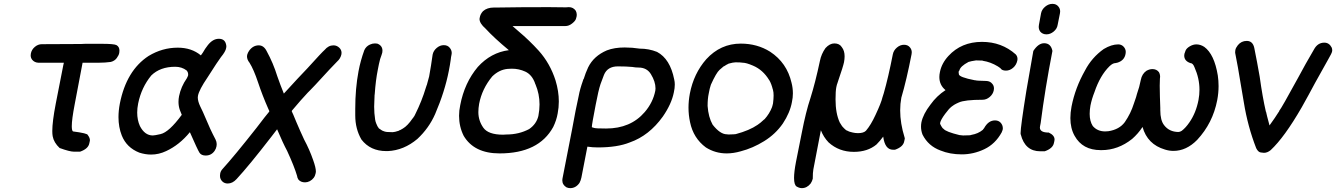

<svg xmlns="http://www.w3.org/2000/svg" viewBox="-20 -770 6924 995"><path d="M311 -445H178Q159 -446 147 -460Q139 -470 139 -483Q139 -488 140 -493Q144 -513 160.5 -527Q177 -541 197 -541L400 -542L422 -543Q442 -543 507 -543Q572 -543 584 -536Q599 -527 599 -508Q599 -502 598 -496Q596 -484 585 -469Q574 -454 554 -449Q524 -445 494 -445H408L367 -229Q352 -151 352 -116Q352 -94 358 -89Q435 -79 435 -70Q446 -56 446 -43Q446 -40 445 -37L443 -28Q438 1 395 16H363Q341 16 289 -3Q259 -31 253 -64Q251 -75 251 -91Q251 -140 269 -233L308 -432Q309 -439 311 -445Z M772 -68Q781 -68 812 -75Q856 -85 922 -175L912 -200Q905 -220 905 -242Q905 -257 908 -272Q918 -321 948 -364Q953 -373 955 -380V-385Q955 -396 947 -405Q922 -424 888 -424Q810 -424 764 -379Q713 -317 696 -234Q691 -209 691 -187Q691 -148 705 -117Q730 -68 772 -68ZM1046 36Q1023 36 1013.5 21Q1004 6 964 -85Q910 -19 841 13Q803 31 763 31Q733 31 702 21Q636 -5 611 -68Q594 -111 594 -163Q594 -196 601 -233Q635 -405 750 -480Q821 -523 901 -523Q973 -523 1021 -483L1031 -497Q1042 -517 1057 -536Q1083 -569 1114 -569Q1144 -569 1151 -542Q1153 -535 1153 -529Q1153 -525 1152 -521Q1149 -503 1125 -474Q1111 -456 1055 -368Q1012 -305 1006 -274Q1005 -270 1005 -265Q1005 -245 1018 -218Q1032 -190 1044 -161Q1068 -102 1097 -47Q1103 -35 1103 -23Q1103 -18 1102 -12Q1100 0 1092 12Q1075 36 1046 36Z M1160 181Q1144 181 1133 171Q1120 159 1120 141Q1120 136 1121 130Q1123 117 1133 106Q1194 39 1309 -107Q1360 -174 1374 -190L1376 -194L1375 -196Q1372 -201 1370 -207Q1340 -275 1317.5 -342.5Q1295 -410 1273 -445Q1260 -461 1260 -478Q1260 -482 1261 -486Q1264 -497 1271 -507Q1291 -535 1321 -535Q1347 -535 1362 -505Q1396 -443 1417 -375Q1433 -329 1451 -285Q1485 -323 1520 -360Q1547 -388 1573 -416Q1649 -500 1662 -511Q1682 -535 1708 -535Q1726 -535 1739 -522Q1750 -511 1750 -496Q1750 -492 1749 -487Q1744 -466 1727 -451Q1687 -410 1648 -367Q1609 -324 1586 -301L1575 -290Q1541 -254 1494 -198Q1492 -196 1492 -193Q1496 -186 1516 -137Q1535 -92 1556 -47Q1584 5 1603 60Q1617 99 1617 119Q1617 123 1616 127Q1611 155 1585 169Q1573 175 1561 175Q1538 175 1526 160Q1520 149 1520 144V143Q1505 92 1468 12Q1446 -29 1416 -100L1386 -61Q1270 89 1206 158Q1185 181 1160 181Z M1990 13H1982Q1899 13 1853 -47Q1821 -102 1821 -172V-206Q1821 -311 1838 -401Q1848 -455 1868 -510Q1877 -530 1897 -539Q1910 -545 1923 -545L1935 -544Q1962 -534 1962 -507Q1962 -503 1961 -497L1957 -484L1950 -464Q1943 -437 1938 -409Q1927 -355 1922 -283Q1921 -277 1921 -275V-272L1920 -246Q1919 -231 1919 -217Q1919 -183 1924 -151Q1924 -150 1924.5 -148Q1925 -146 1925.5 -144Q1926 -142 1926 -141Q1928 -133 1936 -116L1944 -104L1948 -102Q1954 -97 1963 -92H1964Q1970 -89 1979 -87L1987 -86L2015 -85L2028 -87L2045 -92Q2046 -93 2048 -93V-94Q2052 -94 2068 -104Q2092 -118 2118 -156Q2122 -159 2123 -163L2127 -168Q2130 -173 2132 -178Q2166 -246 2187 -316Q2188 -321 2190 -325L2191 -328L2192 -330L2204 -374Q2214 -429 2222 -487Q2226 -507 2243 -521.5Q2260 -536 2280 -536Q2300 -536 2311 -522Q2321 -510 2321 -495Q2321 -491 2320 -487Q2317 -474 2316 -462Q2312 -433 2306 -403Q2285 -295 2235 -179Q2203 -106 2143 -50Q2073 9 1990 13Z M2587 -72 2605 -73Q2669 -73 2722 -101Q2760 -127 2770 -169Q2776 -200 2776 -229Q2776 -283 2755 -333Q2753 -335 2753 -338Q2737 -383 2702 -399Q2669 -414 2633 -414L2611 -413Q2567 -409 2531 -374Q2478 -310 2463 -232Q2459 -209 2459 -189Q2459 -145 2484.5 -108.5Q2510 -72 2587 -72ZM2569 25Q2437 25 2383 -66Q2359 -114 2359 -170Q2359 -197 2365 -225Q2387 -341 2456 -423Q2524 -498 2617 -510Q2541 -573 2496 -622Q2465 -649 2465 -672Q2465 -675 2466 -678Q2469 -697 2483 -712Q2504 -731 2540 -731H2559Q2668 -733 2824 -733Q2855 -732 2913 -732L2928 -733Q2951 -733 2964 -714Q2969 -704 2969 -693Q2969 -689 2968 -684Q2968 -682 2964.5 -671.5Q2961 -661 2944.5 -648Q2928 -635 2910 -635H2636L2667 -608Q2723 -561 2772 -507Q2831 -441 2859 -353Q2876 -297 2876 -244Q2876 -213 2870 -182Q2864 -147 2847 -112Q2772 25 2569 25Z M3121 -104Q3248 -104 3321 -189Q3364 -239 3376 -300Q3377 -306 3377 -312Q3377 -347 3353 -386Q3332 -420 3289 -420Q3273 -420 3257 -423Q3227 -426 3182 -426Q3128 -426 3110 -382L3092 -334Q3081 -301 3067 -227Q3047 -124 3047 -112Q3047 -110 3049 -110Q3051 -110 3059 -107Q3067 -104 3121 -104ZM2935 205Q2926 205 2916 201Q2894 188 2894 164Q2894 160 2895 155Q2961 -181 2963 -197L2979 -273Q2985 -307 3001 -352Q3002 -359 3005 -361Q3014 -391 3028 -421Q3057 -480 3125 -509Q3164 -524 3217 -524Q3256 -524 3295 -518Q3343 -518 3385 -501Q3453 -465 3474 -358Q3477 -346 3477 -332Q3477 -313 3472 -291Q3460 -231 3415 -166Q3344 -67 3244 -32Q3180 -6 3078 -6Q3051 -6 3024 -10L2993 150Q2990 165 2983 178Q2964 205 2935 205Z M3746 25Q3687 25 3638 -6Q3573 -54 3556 -137Q3548 -174 3548 -212Q3548 -248 3555 -285Q3575 -389 3640 -463Q3714 -544 3819 -544Q3904 -544 3971 -502Q4058 -445 4082 -341Q4089 -314 4089 -286Q4089 -264 4084 -241Q4074 -186 4037 -130Q3999 -75 3940 -38.5Q3881 -2 3819 14Q3781 25 3746 25ZM3755 -73Q3771 -73 3782 -74L3793 -75Q3864 -94 3906 -123Q3920 -132 3940 -151Q3941 -152 3942 -152Q3968 -181 3981 -215Q3981 -218 3982 -218L3986 -234Q3989 -258 3989 -275Q3989 -293 3986 -303V-305L3985 -306Q3978 -335 3967 -354Q3967 -355 3966 -355Q3934 -408 3882 -430Q3847 -445 3829 -445Q3818 -447 3792 -447Q3780 -447 3755 -440L3754 -439Q3745 -435 3738.5 -430.5Q3732 -426 3730 -426L3709 -408Q3692 -393 3664 -331Q3657 -310 3653 -286Q3647 -259 3647 -221Q3651 -163 3673 -124Q3712 -74 3747 -74Z M4557 -62Q4541 -40 4522 -21Q4476 17 4405 17Q4328 17 4274 -32Q4248 -59 4234 -95L4195 108Q4192 124 4192 156Q4189 169 4181 181Q4162 205 4135 205Q4126 205 4117 201Q4112 199 4109 197Q4095 189 4095 152Q4095 121 4105 69Q4115 22 4135.5 -84Q4156 -190 4180 -262Q4205 -341 4229 -454Q4236 -490 4258 -521Q4280 -545 4304 -545Q4331 -545 4343 -525Q4357 -507 4357 -478Q4357 -464 4354 -448Q4349 -424 4325 -355Q4320 -339 4319 -336.5Q4318 -334 4317 -331Q4316 -328 4314 -318Q4310 -298 4310 -255Q4310 -182 4332 -135L4344 -116Q4365 -92 4373 -92Q4374 -92 4376.5 -90Q4379 -88 4396 -84Q4397 -83 4400 -83Q4403 -83 4406 -82Q4409 -81 4411 -81L4426 -80Q4455 -80 4467 -92Q4468 -92 4468 -93Q4493 -122 4517 -174Q4547 -238 4553 -265Q4554 -266 4560 -287Q4583 -367 4607 -489Q4611 -509 4628 -523.5Q4645 -538 4665 -538Q4685 -538 4696 -524Q4705 -513 4705 -499Q4705 -494 4704 -489Q4678 -355 4651 -264Q4645 -232 4645 -198Q4645 -131 4668 -57Q4669 -56 4669 -53Q4669 -51 4668 -47L4666 -38Q4661 -9 4618 6H4608Q4566 6 4557 -62Z M4964 30Q4903 30 4854 10Q4791 -13 4761 -72Q4753 -92 4753 -114Q4753 -125 4755 -136Q4764 -179 4802 -228Q4834 -273 4880 -303Q4848 -329 4848 -371Q4848 -383 4851 -397Q4860 -442 4895 -480Q4962 -553 5069 -553Q5171 -553 5244 -488Q5253 -478 5253 -464Q5253 -460 5252 -456Q5247 -433 5230 -418.5Q5213 -404 5193 -404Q5172 -404 5164 -417Q5163 -417 5151 -426Q5113 -449 5073 -455V-456L5038 -457Q5011 -453 4999 -449Q4956 -426 4952 -405Q4949 -403 4948 -398V-394Q4948 -390 4949 -387V-386Q4949 -370 5032 -354Q5038 -354 5039 -353Q5045 -353 5049 -352Q5070 -351 5090.5 -350.5Q5111 -350 5122 -336Q5131 -326 5131 -312Q5131 -307 5130 -302Q5126 -282 5109 -267.5Q5092 -253 5072 -253Q4980 -253 4949 -239Q4935 -233 4925 -227Q4919 -222 4915 -220Q4911 -218 4899 -206Q4899 -205 4898 -205Q4893 -200 4878 -180Q4855 -149 4852 -133V-128Q4863 -105 4870 -102Q4882 -87 4952 -70L4971 -68L5006 -69Q5009 -70 5011 -70Q5013 -70 5014 -71Q5049 -77 5073 -97Q5073 -98 5075.5 -100.5Q5078 -103 5080 -106Q5102 -146 5136 -146Q5163 -146 5174 -121Q5177 -113 5177 -105Q5177 -101 5176 -97Q5174 -90 5171 -84Q5138 -24 5081.5 3Q5025 30 4964 30Z M5375 -701Q5379 -721 5396.5 -735.5Q5414 -750 5434 -750Q5454 -750 5465 -736Q5474 -725 5474 -711Q5474 -706 5473 -701L5461 -641Q5458 -621 5440.5 -606.5Q5423 -592 5403 -592Q5383 -592 5371 -606Q5363 -617 5363 -631Q5363 -636 5364 -641ZM5391 -546Q5426 -546 5434 -506Q5396 -311 5373 -132L5370 -117Q5369 -113 5369 -109Q5369 -83 5415 -83Q5445 -69 5445 -47Q5445 -43 5444 -39L5442 -30Q5437 -1 5394 14H5371Q5292 14 5270 -73Q5269 -73 5269 -80Q5269 -113 5299 -300Q5306 -343 5335 -506Q5361 -546 5391 -546Z M6061 12Q6039 12 6017 5Q5926 -22 5901 -112Q5878 -77 5847 -50Q5774 8 5689 8H5684Q5590 8 5549 -66Q5527 -105 5527 -158Q5527 -186 5533 -218Q5552 -315 5603 -405Q5638 -472 5700 -516Q5740 -540 5775 -540Q5789 -540 5800 -531Q5814 -518 5814 -501Q5814 -496 5813 -491Q5807 -456 5770 -445L5760 -443Q5747 -443 5730 -427Q5681 -379 5652 -293Q5638 -258 5631 -223Q5627 -200 5627 -180Q5627 -142 5643 -117Q5667 -89 5707 -89L5724 -90Q5781 -99 5809 -137Q5840 -182 5856 -233Q5871 -275 5872 -283Q5885 -319 5892 -356Q5898 -387 5921 -403Q5937 -412 5952 -412Q5974 -412 5986 -396Q5992 -385 5992 -372Q5992 -367 5991 -362Q5990 -349 5990 -326Q5990 -303 5991 -269Q5993 -224 5993 -210V-199Q5993 -146 6013 -121Q6039 -87 6086 -86Q6095 -86 6104 -92Q6125 -108 6144 -136Q6178 -185 6191 -252Q6196 -279 6196 -305Q6196 -364 6170 -422Q6162 -443 6149 -443Q6117 -454 6117 -482Q6117 -486 6118 -491Q6119 -496 6124 -508Q6129 -520 6146 -530Q6163 -540 6180 -540Q6201 -540 6221 -527Q6273 -489 6291 -379Q6295 -352 6295 -324Q6295 -288 6288 -251Q6265 -132 6184 -45Q6128 12 6061 12Z M6530 22Q6526 22 6513 20Q6500 18 6490 -2Q6446 -115 6426 -239L6408 -345Q6396 -421 6381 -496V-501Q6381 -506 6382 -511Q6384 -522 6395 -536Q6413 -558 6441 -558Q6472 -558 6480 -522Q6495 -448 6508 -373Q6523 -265 6540 -192V-191H6541Q6543 -179 6559 -120Q6590 -163 6606 -189L6609 -193V-195Q6622 -211 6706 -365Q6746 -440 6789 -513Q6808 -549 6843 -549Q6868 -549 6881 -524Q6884 -517 6884 -509Q6884 -506 6883 -502Q6881 -493 6863 -462L6796 -342Q6762 -278 6726 -214Q6636 -58 6565 8Q6548 22 6530 22Z"/></svg>

Font: Bad Comic
Style: Italic
Weight: 400
Italic angle: -11°
Designer: GGBotNet
Foundry: GGBotNet
Version: 0.95